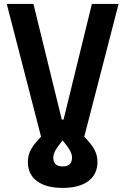

<svg xmlns="http://www.w3.org/2000/svg" viewBox="-20 -713 626 959"><path d="M293 225.6Q210.4 225.6 164.8 191.7Q119.1 157.7 119.1 95.7Q119.1 64.5 133.1 36.6Q147 8.8 185.1 -30.3L13.7 -693.4H147L288.6 -115.7H297.4L439 -693.4H572.3L400.9 -30.3Q439 8.8 452.9 36.6Q466.8 64.5 466.8 95.7Q466.8 157.7 421.1 191.7Q375.5 225.6 293 225.6ZM246.1 74.2Q246.1 118.2 293 118.2Q339.8 118.2 339.8 74.2Q339.8 58.1 329.6 39.1Q319.3 20 293 -11.7Q266.6 20 256.3 39.1Q246.1 58.1 246.1 74.2Z"/></svg>

Font: Cascadia Mono
Style: Bold
Weight: 700
Monospace: yes
Designer: Aaron Bell
Foundry: Saja Typeworks
Version: Version 2404.023; ttfautohint (v1.8.4)